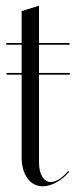

<svg xmlns="http://www.w3.org/2000/svg" viewBox="-20 -646 265 674"><path d="M130 8C160 8 197 -12 223 -43L219 -46C200 -22 177 -7 158 -7C133 -7 117 -35 117 -75V-384H225V-390H117V-489H224V-495H117V-626L56 -607V-495H2V-489H56V-390H3V-384H56V-94C56 -33 85 8 130 8Z"/></svg>

Font: Moniqa Display
Style: Regular
Weight: 400
Designer: Rajesh Rajput
Foundry: Rajesh Rajput
Version: Version 1.000